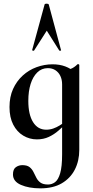

<svg xmlns="http://www.w3.org/2000/svg" viewBox="-20 -750 509 1051"><path d="M201 281Q138 281 94.5 262Q51 243 51 205Q51 176 67 165Q83 154 102 154Q128 154 141.5 164.5Q155 175 163 191Q171 207 179 223Q187 239 201.5 249.5Q216 260 243 260Q264 260 281.5 247Q299 234 309.5 198Q320 162 320 94V-359Q348 -366 367 -373Q386 -380 404 -398Q406 -400 410 -398.5Q414 -397 414 -394V70Q414 131 389.5 178.5Q365 226 318 253.5Q271 281 201 281ZM182 13Q142 13 107.5 -7.5Q73 -28 52.5 -67.5Q32 -107 32 -164Q32 -220 51.5 -263Q71 -306 104.5 -336.5Q138 -367 180.5 -382.5Q223 -398 268 -398Q306 -398 337 -386.5Q368 -375 393 -352L320 -288Q320 -314 310.5 -334Q301 -354 283.5 -365.5Q266 -377 242 -377Q208 -377 184 -353.5Q160 -330 147.5 -290Q135 -250 135 -198Q135 -123 161 -81.5Q187 -40 233 -40Q253 -40 271.5 -46.5Q290 -53 307 -63.5Q324 -74 337 -84L345 -77Q324 -56 300 -35Q276 -14 247 -0.5Q218 13 182 13ZM314 -476Q316 -474 311 -472.5Q306 -471 304 -474L236 -582L167 -474Q166 -471 160.5 -472.5Q155 -474 156 -476L224 -725Q225 -730 235 -730Q245 -730 247 -725Z"/></svg>

Font: Cormorant Infant Light
Style: Bold
Weight: 700
Version: Version 4.001